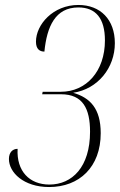

<svg xmlns="http://www.w3.org/2000/svg" viewBox="-20 -744 483 774"><path d="M178 10C300 10 386 -71 386 -207C386 -307 343 -350 275 -370C374 -385 443 -470 443 -570C443 -665 385 -724 296 -724C194 -724 125 -645 125 -576C125 -546 140 -536 159 -536C169 -637 203 -714 296 -714C366 -714 403 -670 403 -581C403 -457 328 -374 225 -374H152L150 -364H226C314 -364 343 -306 343 -213C343 -71 271 0 179 0C99 0 46 -54 51 -144C31 -144 16 -130 16 -103C16 -49 75 10 178 10Z"/></svg>

Font: Noto Serif Display ExtraCondensed ExtraLight
Style: Italic
Weight: 200
Width: 2
Italic angle: -12°
Designer: Monotype Design Team
Foundry: Monotype Imaging Inc.
Version: Version 2.009